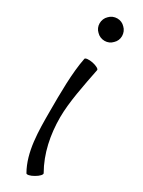

<svg xmlns="http://www.w3.org/2000/svg" viewBox="-210 -792 627 839"><g transform="rotate(30 103.0 -372.5)"><path d="M163 -709C163 -724 157 -739 146 -749C136 -760 122 -766 107 -766C92 -766 77 -760 67 -749C56 -739 50 -724 50 -709C50 -694 56 -680 67 -670C77 -659 92 -653 107 -653C122 -653 136 -659 146 -670C157 -680 163 -694 163 -709ZM70 -541C54 -461 54 -358 54 -267C54 -168 54 -63 101 19C104 24 121 21 139 10C157 0 169 -13 166 -19C123 -94 106 -180 106 -267C106 -342 126 -440 143 -526C145 -532 129 -541 109 -545C89 -549 71 -547 70 -541Z"/></g></svg>

Font: Nupuram Light
Style: Regular
Weight: 300
Designer: Santhosh Thottingal (santhosh.thottingal@gmail.com)
Foundry: SMC
Version: Version 1.000